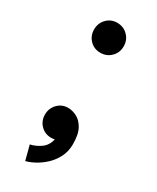

<svg xmlns="http://www.w3.org/2000/svg" viewBox="-175 -577 632 774"><g transform="rotate(30 140.5 -190.0)"><path d="M61.5 -454.6Q61.5 -483.9 81.1 -504.2Q100.6 -524.4 129.9 -524.4Q159.2 -524.4 179.2 -504.2Q199.2 -483.9 199.2 -454.6Q199.2 -425.3 179.2 -405.3Q159.2 -385.3 129.9 -385.3Q100.6 -385.3 81.1 -405.3Q61.5 -425.3 61.5 -454.6ZM61.5 -58.6Q61.5 -87.4 81.1 -107.9Q100.6 -128.4 129.9 -128.4Q148.9 -128.4 169.7 -118.2Q190.4 -107.9 204.8 -82.5Q219.2 -57.1 219.2 -10.7Q219.2 22.9 205.3 50Q191.4 77.1 170.2 96.7Q148.9 116.2 126.2 128.2Q103.5 140.1 86.4 144L68.8 76.7Q91.8 72.3 115.5 56.2Q139.2 40 146 8.8Q138.2 10.7 129.9 10.7Q100.6 10.7 81.1 -9.3Q61.5 -29.3 61.5 -58.6Z"/></g></svg>

Font: Giphurs Medium
Style: Regular
Weight: 500
Version: Version 0.920; ttfautohint (v1.8.4.7-5d5b)